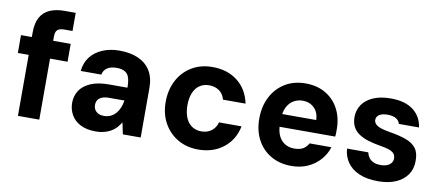

<svg xmlns="http://www.w3.org/2000/svg" viewBox="-66 -974 2854 1240"><g transform="rotate(10 1361.0 -354.0)"><path d="M92 0V-546Q92 -610 114 -648Q136 -686 176 -703Q216 -720 269 -720H344V-601H291Q259 -601 245.5 -588.5Q232 -576 232 -546V0ZM21 -400V-517H347V-400Z M605 12Q543 12 502.5 -9Q462 -30 442 -66Q422 -102 422 -144Q422 -190 445.5 -225.5Q469 -261 516.5 -281.5Q564 -302 636 -302H757Q757 -341 749.5 -366Q742 -391 722 -403.5Q702 -416 665 -416Q629 -416 605.5 -401Q582 -386 576 -356H441Q446 -409 475 -447.5Q504 -486 553.5 -507.5Q603 -529 666 -529Q738 -529 790 -505.5Q842 -482 869.5 -437Q897 -392 897 -326V0H780L764 -76Q753 -57 738 -40.5Q723 -24 703 -12.5Q683 -1 658.5 5.5Q634 12 605 12ZM639 -96Q662 -96 681.5 -105Q701 -114 715.5 -130.5Q730 -147 739 -168.5Q748 -190 752 -215V-217H652Q624 -217 605.5 -209.5Q587 -202 578.5 -188.5Q570 -175 570 -157Q570 -137 579 -123.5Q588 -110 603 -103Q618 -96 639 -96Z M1276 12Q1199 12 1140.5 -22.5Q1082 -57 1049 -117Q1016 -177 1016 -254Q1016 -335 1049 -397Q1082 -459 1140.5 -494Q1199 -529 1276 -529Q1374 -529 1440.5 -477Q1507 -425 1526 -333H1378Q1369 -369 1341.5 -389Q1314 -409 1275 -409Q1239 -409 1212.5 -391Q1186 -373 1172 -339Q1158 -305 1158 -259Q1158 -224 1166 -195.5Q1174 -167 1189 -147.5Q1204 -128 1226 -117.5Q1248 -107 1275 -107Q1301 -107 1321.5 -116Q1342 -125 1357 -142.5Q1372 -160 1378 -184H1526Q1508 -94 1440.5 -41Q1373 12 1276 12Z M1886 12Q1810 12 1752 -21.5Q1694 -55 1662 -115Q1630 -175 1630 -253Q1630 -334 1662 -396Q1694 -458 1751.5 -493.5Q1809 -529 1886 -529Q1963 -529 2019 -495.5Q2075 -462 2105 -404Q2135 -346 2135 -272Q2135 -262 2135 -249.5Q2135 -237 2133 -224H1729V-308H1994Q1992 -359 1962 -387.5Q1932 -416 1887 -416Q1854 -416 1826.5 -399.5Q1799 -383 1783.5 -350.5Q1768 -318 1768 -268V-239Q1768 -197 1782 -166.5Q1796 -136 1822.5 -119Q1849 -102 1885 -102Q1923 -102 1944.5 -115.5Q1966 -129 1978 -152H2121Q2107 -106 2074 -68.5Q2041 -31 1993.5 -9.5Q1946 12 1886 12Z M2455 12Q2380 12 2329.5 -10.5Q2279 -33 2252 -72Q2225 -111 2222 -161H2361Q2365 -143 2375.5 -127.5Q2386 -112 2405.5 -103Q2425 -94 2453 -94Q2479 -94 2496.5 -101.5Q2514 -109 2523 -121.5Q2532 -134 2532 -150Q2532 -172 2520 -184Q2508 -196 2485.5 -203.5Q2463 -211 2430 -216Q2387 -223 2351 -234Q2315 -245 2288.5 -262.5Q2262 -280 2248 -306.5Q2234 -333 2234 -371Q2234 -416 2258.5 -452Q2283 -488 2330.5 -508.5Q2378 -529 2444 -529Q2539 -529 2592.5 -488Q2646 -447 2656 -376H2524Q2518 -398 2497.5 -410Q2477 -422 2443 -422Q2407 -422 2388 -409.5Q2369 -397 2369 -375Q2369 -361 2379 -349.5Q2389 -338 2411 -329.5Q2433 -321 2470 -315Q2538 -304 2582.5 -288Q2627 -272 2650 -242Q2673 -212 2672 -158Q2672 -106 2645.5 -68Q2619 -30 2570.5 -9Q2522 12 2455 12Z"/></g></svg>

Font: DM Sans 11pt ExtraBold
Style: Regular
Weight: 800
Version: Version 4.004;gftools[0.9.30]